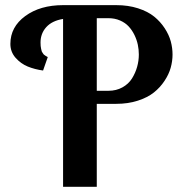

<svg xmlns="http://www.w3.org/2000/svg" viewBox="-20 -720 710 740"><path d="M353 -649.9V-370.1H397.9Q428.2 -370.1 451.9 -383.3Q475.6 -396.5 488.8 -417.7Q502 -439 508.5 -462.4Q515.1 -485.8 515.1 -509.8Q515.1 -528.8 511.2 -547.6Q507.3 -566.4 498.3 -585Q489.3 -603.5 476.1 -617.9Q462.9 -632.3 442.6 -641.1Q422.4 -649.9 397.9 -649.9ZM353 -319.8V0H223.1V-647Q180.7 -640.1 158.4 -615.5Q136.2 -590.8 136.2 -556.2Q136.2 -548.8 136.7 -543Q137.2 -537.1 138.4 -532.2Q139.6 -527.3 140.4 -523.9Q141.1 -520.5 143.6 -517.3Q146 -514.2 147 -512.2Q147.9 -510.3 151.1 -508.1Q154.3 -505.9 155.3 -505.1Q156.2 -504.4 159.9 -502.4Q163.6 -500.5 164.1 -500L146 -448.2Q113.8 -452.6 86.9 -463.6Q60.1 -474.6 40 -497.3Q20 -520 20 -550.8Q20 -616.2 77.4 -658.2Q134.8 -700.2 223.1 -700.2H428.2Q474.1 -700.2 512 -688Q549.8 -675.8 574 -656.2Q598.1 -636.7 614.7 -611.3Q631.3 -585.9 638.2 -560.5Q645 -535.2 645 -509.8Q645 -484.4 637.9 -459Q630.9 -433.6 614 -408.2Q597.2 -382.8 573 -363.5Q548.8 -344.2 511.2 -332Q473.6 -319.8 428.2 -319.8Z"/></svg>

Font: Pfennig
Style: Bold
Weight: 700
Version: Version 20120410 ; ttfautohint (v0.8)